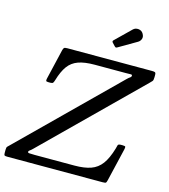

<svg xmlns="http://www.w3.org/2000/svg" viewBox="-183 -1089 1056 1197"><g transform="rotate(15 345.0 -490.0)"><path d="M-45 -18V-39Q-45 -55 -39.8 -60Q-34.5 -65 -27 -72.5L569 -659.5Q580.5 -671 588.5 -676Q596.5 -681 596.5 -689Q596.5 -696 586.5 -695.5Q576.5 -695 554 -695H355Q290.5 -695 249.8 -680.5Q209 -666 184 -631.8Q159 -597.5 141.5 -538Q138 -526.5 134.2 -520.8Q130.5 -515 117.5 -515H105Q90.5 -515 88.8 -519.5Q87 -524 89.5 -535L135 -728.5Q138 -741 142.5 -745.5Q147 -750 163 -750H709Q721.5 -750 728.2 -747.8Q735 -745.5 735 -731.5V-716.5Q735 -696.5 729.5 -690.5Q724 -684.5 714.5 -675L120 -89.5Q109 -78.5 101.5 -73.8Q94 -69 94 -63Q94 -57 104.5 -56Q115 -55 139 -55H395Q459 -55 500.8 -69.8Q542.5 -84.5 569.8 -121.2Q597 -158 616.5 -224Q620.5 -236.5 622.2 -245.8Q624 -255 641.5 -255H652.5Q670 -255 671.2 -249.8Q672.5 -244.5 669.5 -232L620 -22Q616.5 -7 613 -3.5Q609.5 0 590.5 0H-23Q-36 0 -40.5 -2.5Q-45 -5 -45 -18ZM592.5 -960Q603.5 -941.5 597.8 -926.2Q592 -911 579 -903.5L465 -837Q458.5 -833 454.8 -832.8Q451 -832.5 445.5 -838.5L428.5 -856.5Q420.5 -865 428.5 -872.5L526.5 -968Q540.5 -982 561.5 -979.8Q582.5 -977.5 592.5 -960Z"/></g></svg>

Font: Besley
Style: Italic
Weight: 400
Italic angle: -13°
Designer: Owen Earl
Foundry: indestructible type*
Version: Version 4.000; ttfautohint (v1.8.4.7-5d5b)